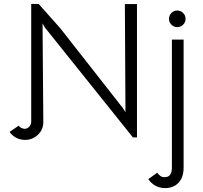

<svg xmlns="http://www.w3.org/2000/svg" viewBox="-20 -704 1041 984"><path d="M29 -28 76 -60Q81 -52 90 -48Q99 -44 107 -44Q120 -44 130 -55Q140 -66 140 -80V-684H178L289 -559L609 -151L623 -129L620 -683H682V0H661L210 -563L198 -584L202 -79Q202 -39 174 -13Q146 13 108 13Q84 13 63 2Q42 -9 29 -28ZM740 214 786 181Q793 191 801.5 197.5Q810 204 824 204Q861 204 861 155V-501H921V155Q921 205 895 232.5Q869 260 826 260Q798 260 776 247.5Q754 235 740 214ZM846 -607Q846 -625 858.5 -637.5Q871 -650 888 -650Q906 -650 918.5 -637.5Q931 -625 931 -607Q931 -590 918.5 -577.5Q906 -565 888 -565Q871 -565 858.5 -577.5Q846 -590 846 -607Z"/></svg>

Font: Bellota
Style: Regular
Weight: 400
Designer: Kemie Guaida
Foundry: Kemie Guaida
Version: Version 4.001